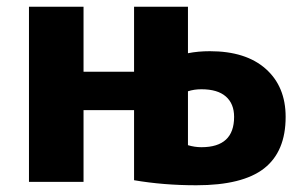

<svg xmlns="http://www.w3.org/2000/svg" viewBox="-20 -540 899 570"><path d="M378 -5V-213H228V0H66V-520H228V-327H378V-520H538V-382Q568 -388 603 -388Q710 -388 769 -335.5Q828 -283 828 -193Q828 -90 764 -40Q700 10 563 10Q465 10 378 -5ZM538 -269V-109Q558 -103 578 -103Q675 -103 675 -193Q675 -232 650.5 -253.5Q626 -275 578 -275Q556 -275 538 -269Z"/></svg>

Font: Mplus 1p ExtraBold
Style: Regular
Weight: 800
Version: Version 1.061